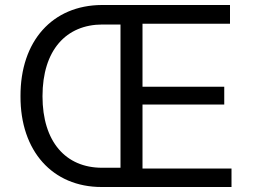

<svg xmlns="http://www.w3.org/2000/svg" viewBox="-20 -748 1011 768"><path d="M386 0H906V-74H550V-330H877V-401H550V-653H900V-728H387C190 -727 61 -584 62 -363C61 -144 190 0 386 0ZM150 -363C150 -548 245 -650 390 -650H462V-77H388C243 -77 150 -181 150 -363Z"/></svg>

Font: Wafeq
Style: Regular
Weight: 400
Designer: Rasmus Andersson & Azza Alameddine
Foundry: Google & TypeTogether
Version: Version 3.000;FEAKit 1.0